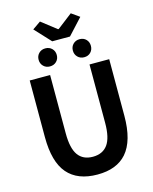

<svg xmlns="http://www.w3.org/2000/svg" viewBox="-158 -1221 1065 1337"><g transform="rotate(-15 374.0 -552.5)"><path d="M88 -333V-741H235V-320Q235 -212 270.5 -163Q306 -114 376 -114Q447 -114 483 -163Q519 -212 519 -320V-741H661V-333Q661 -153 586 -67Q515 14 376 14Q233 14 160.5 -70Q88 -154 88 -333ZM204 -1078 263 -1119 371 -1035H376L485 -1119L543 -1078L438 -964H310ZM185 -864Q185 -892 203.5 -910.5Q222 -929 250 -929Q279 -929 297.5 -910.5Q316 -892 316 -864Q316 -836 297.5 -817.5Q279 -799 250 -799Q222 -799 203.5 -817.5Q185 -836 185 -864ZM432 -864Q432 -892 450.5 -910.5Q469 -929 497 -929Q526 -929 544 -910.5Q562 -892 562 -864Q562 -836 544 -817.5Q526 -799 497 -799Q469 -799 450.5 -817.5Q432 -836 432 -864Z"/></g></svg>

Font: Merged Yaku Han JP
Style: Bold
Weight: 700
Designer: Ryoko NISHIZUKA 西塚涼子 (kana, bopomofo & ideographs); Paul D. Hunt (Latin, Greek & Cyrillic); Sandoll Communications 산돌커뮤니
Foundry: Adobe
Version: Version 2.004